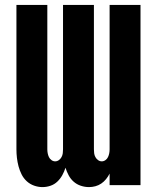

<svg xmlns="http://www.w3.org/2000/svg" viewBox="-20 -755 640 783"><path d="M153 8Q136 8 119 2Q102 -4 89 -16Q76 -28 68 -44Q60 -60 55.5 -77Q51 -94 49 -111.5Q47 -129 47 -146V-735H173V-146Q173 -138 174.5 -130Q176 -122 179.5 -114.5Q183 -107 190 -102Q197 -97 205 -97Q213 -97 220 -102Q227 -107 231 -114.5Q235 -122 236 -130Q237 -138 237 -146V-735H363V-146Q363 -138 364 -130Q365 -122 369 -114.5Q373 -107 380 -102Q387 -97 395 -97Q403 -97 410 -102Q417 -107 420.5 -114.5Q424 -122 425.5 -130Q427 -138 427 -146V-735H553V0H427V-47Q421 -35 412.5 -24.5Q404 -14 393 -6.5Q382 1 369 4.5Q356 8 343 8Q326 8 309.5 2.5Q293 -3 280.5 -14Q268 -25 260 -40Q252 -55 247 -71Q242 -55 234 -40.5Q226 -26 214 -14.5Q202 -3 186 2.5Q170 8 153 8Z"/></svg>

Font: Iosevka Curly XBdEx
Style: Regular
Weight: 800
Width: 7
Monospace: yes
Designer: Belleve Invis
Foundry: Belleve Invis
Version: Version 11.1.0; ttfautohint (v1.8.3)